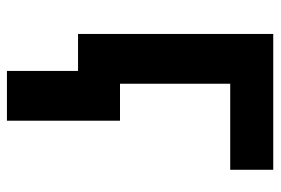

<svg xmlns="http://www.w3.org/2000/svg" viewBox="-144 -444 789 540"><g transform="rotate(90 250.0 -174.5)"><path d="M76 0H180V200H320V-118H216V-428H458V-549H76Z"/></g></svg>

Font: Noto Sans Mono ExtraCondensed ExtraBold
Style: Regular
Weight: 800
Width: 2
Designer: Monotype Design Team
Foundry: Monotype Imaging Inc.
Version: Version 2.014